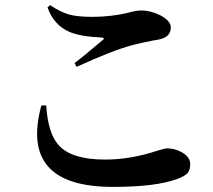

<svg xmlns="http://www.w3.org/2000/svg" viewBox="-20 -727 835 752"><path d="M422 5Q55 5 142 -314H161Q168 -203 211 -157Q262 -102 392 -102Q492 -102 597 -137Q626 -146 634 -146Q665 -146 693 -130Q725 -112 725 -84Q725 -61 714.5 -49Q704 -37 674 -26Q591 5 422 5ZM280 -465 272 -480Q308 -507 382 -570Q388 -575 387 -577Q386 -579 378 -580Q292 -584 250 -603Q191 -629 166 -698L176 -707Q216 -680 251 -670Q285 -661 341 -661Q418 -661 485 -678Q516 -686 533 -686Q570 -686 608 -667Q649 -645 649 -620Q649 -581 601 -572Q594 -571 578 -568Q528 -558 501 -551Q421 -530 280 -465Z"/></svg>

Font: GenRyuMin TW B
Style: Regular
Weight: 700
Version: Version 1.501;PS 1;hotconv 16.6.51;makeotf.lib2.5.65220